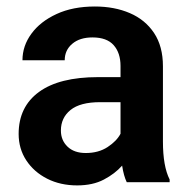

<svg xmlns="http://www.w3.org/2000/svg" viewBox="-20 -558 577 588"><path d="M368.2 0Q358.9 -19 354 -50.8Q332 -25.9 298.1 -8.1Q264.2 9.8 216.3 9.8Q165 9.8 124.5 -10.7Q84 -31.2 60.5 -66.9Q37.1 -102.5 37.1 -147.9Q37.1 -231 99.4 -276.4Q161.6 -321.8 280.3 -321.8H349.1V-356Q349.1 -396 328.1 -419.7Q307.1 -443.4 263.2 -443.4Q224.1 -443.4 201.2 -423.8Q178.2 -404.3 178.2 -373.5H48.8Q48.8 -417.5 76.2 -454.8Q103.5 -492.2 153.3 -515.1Q203.1 -538.1 270.5 -538.1Q330.6 -538.1 377.7 -517.8Q424.8 -497.6 451.9 -456.8Q479 -416 479 -355V-124.5Q479 -48.8 499.5 -8.3V0ZM242.7 -89.4Q281.7 -89.4 309.6 -107.7Q337.4 -126 349.1 -148.4V-245.1H286.6Q225.6 -245.1 196 -221.2Q166.5 -197.3 166.5 -158.2Q166.5 -128.4 186.8 -108.9Q207 -89.4 242.7 -89.4Z"/></svg>

Font: Vazirmatn UI SemiBold
Style: Regular
Weight: 600
Designer: Saber Rastikerdar
Foundry: Saber Rastikerdar
Version: Version 33.003